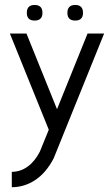

<svg xmlns="http://www.w3.org/2000/svg" viewBox="-20 -531 450 786"><path d="M88.4 -393.6 213.4 -84 338.4 -393.6H406.2L199.7 117.2Q168.9 176.3 124.5 205.8Q80.1 235.4 28.3 235.4V172.4Q63.5 172.4 93 151.1Q122.6 129.9 143.1 89.8L179.7 0L20.5 -393.6ZM121.6 -510.7Q153.8 -510.7 153.8 -478.5Q153.8 -446.8 121.6 -446.8Q89.8 -446.8 89.8 -478.5Q89.8 -510.7 121.6 -510.7ZM288.1 -510.7Q319.8 -510.7 319.8 -478.5Q319.8 -446.8 288.1 -446.8Q255.9 -446.8 255.9 -478.5Q255.9 -510.7 288.1 -510.7Z"/></svg>

Font: Fibel Sued LRS
Style: Regular
Weight: 400
Designer: Peter Wiegel
Foundry: Peter Wiegel
Version: Version 000.000